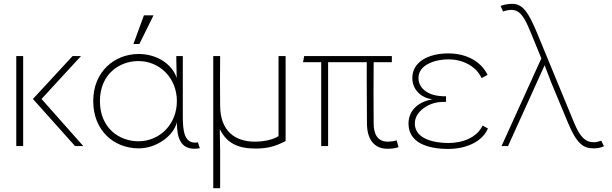

<svg xmlns="http://www.w3.org/2000/svg" viewBox="-20 -763 3195 1003"><path d="M65 -470V0H101V-470ZM152 -246 372 0H415L197 -246L403 -470H359Z M703 -25C604 -25 502 -93 502 -235C502 -375 603 -444 703 -444C814 -444 904 -356 904 -235C904 -113 814 -25 703 -25ZM467 -235C467 -82 574 12 705 12C798 12 887 -54 904 -124C904 -39 926 14 996 14C1007 14 1013 13 1024 11L1014 -19C939 -7 935 -85 935 -161V-470H901V-458L903 -356C878 -431 796 -481 705 -481C577 -481 467 -388 467 -235ZM677 -533H708L782 -683H732Z M1435 -470V-52C1412 -36 1365 -23 1312 -23C1209 -23 1131 -77 1130 -210C1129 -295 1129 -385 1130 -470H1094V220H1130V24L1128 -89C1165 -13 1226 13 1315 13C1375 13 1415 3 1472 -26V-470Z M2002 14C2022 14 2040 13 2062 6L2052 -30C2033 -24 2017 -23 2006 -23C1951 -23 1932 -64 1932 -119C1931 -199 1931 -358 1932 -438H2027V-470H1569L1563 -438H1658V0H1694V-438H1896C1895 -368 1897 -174 1897 -118C1897 -36 1935 14 2002 14Z M2529 -92 2501 -107C2472 -46 2400 -16 2322 -16C2250 -16 2147 -36 2147 -118C2147 -182 2221 -227 2282 -230C2293 -231 2302 -231 2310 -231V-260C2302 -260 2293 -260 2282 -261C2221 -265 2166 -298 2166 -356C2166 -426 2256 -453 2322 -453C2395 -453 2465 -420 2496 -355L2527 -372C2493 -442 2417 -484 2322 -484C2220 -484 2134 -441 2134 -356C2134 -292 2182 -252 2238 -244C2177 -234 2114 -195 2114 -117C2114 -20 2209 15 2322 15C2409 15 2498 -19 2529 -92Z M3081 12C3102 12 3117 9 3135 1L3121 -28C3103 -22 3093 -20 3082 -20C3037 -20 3010 -48 2979 -122L2788 -585C2741 -699 2711 -743 2656 -743C2631 -743 2607 -737 2595 -732L2608 -703C2624 -709 2642 -712 2658 -711C2706 -708 2730 -648 2756 -585L2808 -458L2600 0H2634L2825 -422L2862 -326L2947 -122C2994 -9 3029 12 3081 12Z"/></svg>

Font: Kreadon Extra Light
Style: Regular
Weight: 200
Designer: kohakuno
Foundry: StudioGnu
Version: Version 1.000;Glyphs 3.1.2 (3151)